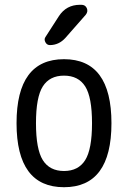

<svg xmlns="http://www.w3.org/2000/svg" viewBox="-20 -780 540 810"><path d="M339.4 -415.5Q310.5 -460.9 250 -460.9Q189.5 -460.9 160.6 -415.5Q131.8 -370.1 131.8 -260.3Q131.8 -150.4 160.6 -104.5Q189.5 -58.6 250 -58.6Q310.5 -58.6 339.4 -104.5Q368.2 -150.4 368.2 -260.3Q368.2 -370.1 339.4 -415.5ZM450.2 -260.3Q450.2 9.8 250 9.8Q49.8 9.8 49.8 -260.3Q49.8 -530.3 250 -530.3Q450.2 -530.3 450.2 -260.3ZM317.4 -759.8H323.2Q339.8 -759.8 346.2 -745.6Q352.5 -731.4 341.8 -717.8L255.9 -620.1Q228.5 -589.8 190.4 -589.8Q177.7 -589.8 171.4 -602.1Q165 -614.3 171.9 -624L228.5 -711.9Q259.8 -759.8 317.4 -759.8Z"/></svg>

Font: Rounded Mgen+ 1m regular
Style: Regular
Weight: 400
Designer: [Source Han Sans]
Ryoko NISHIZUKA  (kana & ideographs); Paul D. Hunt (Latin, Greek & Cyrillic); Wenlong ZHANG  (bopomofo
Version: Version 1.059.20150602